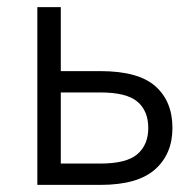

<svg xmlns="http://www.w3.org/2000/svg" viewBox="-20 -520 540 540"><path d="M85 -500H151V-320H262Q369 -320 417 -277.5Q465 -235 465 -160Q465 -87 416 -43.5Q367 0 262 0H85ZM151 -260V-60H262Q336 -60 366.5 -86.5Q397 -113 397 -160Q397 -208 366.5 -234Q336 -260 262 -260Z"/></svg>

Font: Retni Sans
Style: Regular
Weight: 400
Designer: Vitaly Kuzmin
Foundry: ParaType Ltd.
Version: Version 1.00;March 2, 2019;FontCreator 11.5.0.2425 64-bit; t